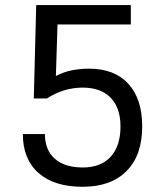

<svg xmlns="http://www.w3.org/2000/svg" viewBox="-20 -713 626 743"><path d="M299.8 9.8Q189.5 9.8 128.9 -43.7Q68.4 -97.2 68.4 -194.3H153.8Q153.8 -132.8 191.9 -98.9Q230 -64.9 300.8 -64.9Q370.1 -64.9 408.2 -106.4Q446.3 -147.9 446.3 -223.6Q446.3 -295.4 408.2 -334.7Q370.1 -374 300.3 -374Q226.6 -374 161.6 -332H110.8L120.1 -693.4H486.3V-618.2H202.6L196.3 -418.9Q228.5 -435.5 260.5 -441.4Q292.5 -447.3 324.7 -447.3Q422.9 -447.3 476.6 -388.7Q530.3 -330.1 530.3 -223.6Q530.3 -112.3 470 -51.3Q409.7 9.8 299.8 9.8Z"/></svg>

Font: Cascadia Mono SemiLight
Style: Regular
Weight: 350
Monospace: yes
Designer: Aaron Bell
Foundry: Saja Typeworks
Version: Version 2404.023; ttfautohint (v1.8.4)